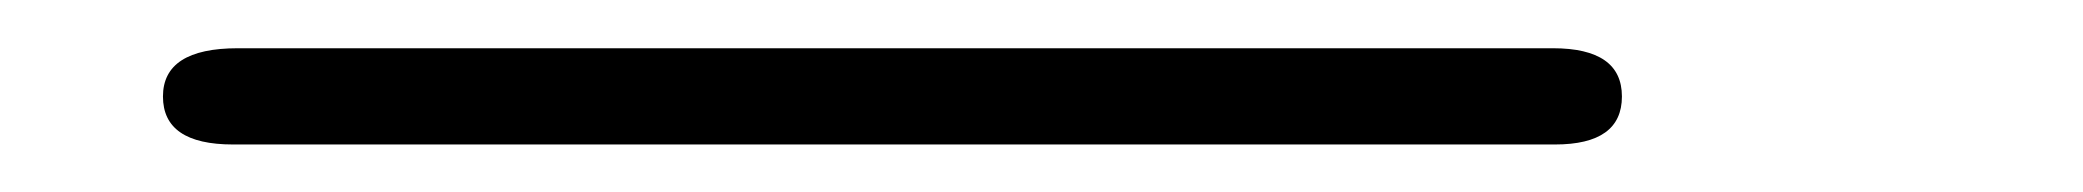

<svg xmlns="http://www.w3.org/2000/svg" viewBox="-20 203 868 80"><path d="M79.1 223.1H627Q655.8 223.1 655.8 243.2Q655.8 263.2 627.9 263.2H77.1Q47.9 263.2 47.9 243.2Q47.9 223.1 79.1 223.1Z"/></svg>

Font: CMU Concrete
Style: Italic
Weight: 500
Italic angle: -14.04°
Version: Version 0.7.0